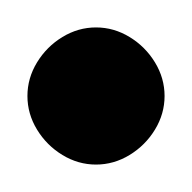

<svg xmlns="http://www.w3.org/2000/svg" viewBox="-20 -1190 140 140"><path d="M0 -1120Q0 -1107 7 -1095.5Q14 -1084 25.5 -1077Q37 -1070 50 -1070Q63 -1070 74.5 -1077Q86 -1084 93 -1095.5Q100 -1107 100 -1120Q100 -1133 93 -1144.5Q86 -1156 74.5 -1163Q63 -1170 50 -1170Q37 -1170 25.5 -1163Q14 -1156 7 -1144.5Q0 -1133 0 -1120Z"/></svg>

Font: Linefont
Style: Regular
Weight: 400
Monospace: yes
Version: Version 3.002;gftools[0.9.33]